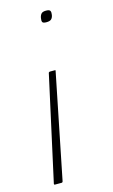

<svg xmlns="http://www.w3.org/2000/svg" viewBox="-108 -525 449 763"><g transform="rotate(-15 116.5 -143.5)"><path d="M138 -244Q139 -244 139 -243.5Q139 -243 139 -241L52 191Q52 192 50.5 193.5Q49 195 47 195H19Q16 195 16 191L111 -241Q113 -243 114 -243.5Q115 -244 117 -244ZM137 -459Q139 -470 144.5 -476Q150 -482 164 -482Q178 -482 181 -476Q184 -470 182 -459Q180 -448 174 -442.5Q168 -437 154 -437Q140 -437 137.5 -442.5Q135 -448 137 -459Z"/></g></svg>

Font: Glory Thin Thin
Style: Italic
Weight: 250
Italic angle: -12°
Version: Version 1.011